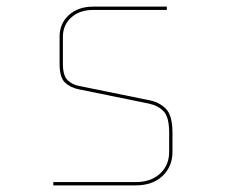

<svg xmlns="http://www.w3.org/2000/svg" viewBox="-20 -650 690 580"><path d="M484 -630V-620H262Q220 -620 195 -597Q170 -574 170 -539V-457Q170 -422 184 -408Q198 -394 221 -390L432 -347Q462 -341 481.5 -321Q501 -301 501 -249V-191Q501 -147 471 -118.5Q441 -90 390 -90H141V-100H390Q436 -100 463.5 -125.5Q491 -151 491 -191V-249Q491 -296 474.5 -313.5Q458 -331 430 -337L219 -380Q193 -385 176.5 -400.5Q160 -416 160 -457V-539Q160 -579 188 -604.5Q216 -630 262 -630Z"/></svg>

Font: Bungee Hairline
Style: Regular
Weight: 400
Designer: David Jonathan Ross
Foundry: David Jonathan Ross
Version: Version 1.000;PS 1.0;hotconv 1.0.72;makeotf.lib2.5.5900